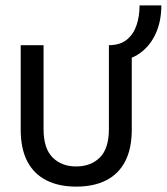

<svg xmlns="http://www.w3.org/2000/svg" viewBox="-20 -682 620 714"><path d="M263 12Q199 12 152.5 -11.5Q106 -35 81.5 -82Q57 -129 57 -200V-514H142V-202Q142 -130 175.5 -96.5Q209 -63 263 -63Q318 -63 351.5 -96.5Q385 -130 385 -202V-514H470V-200Q470 -129 445.5 -82Q421 -35 375 -11.5Q329 12 263 12ZM385 -514Q426 -514 451 -534Q476 -554 487.5 -587.5Q499 -621 499 -662H580Q580 -603 559 -557Q538 -511 500 -484Q462 -457 411 -455Z"/></svg>

Font: TikTok Sans 24pt
Style: Regular
Weight: 400
Version: Version 4.000